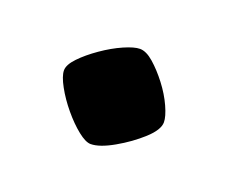

<svg xmlns="http://www.w3.org/2000/svg" viewBox="-45 -413 342 287"><g transform="rotate(20 125.5 -269.5)"><path d="M117 -190Q109 -190 96.5 -200Q84 -210 71.5 -225Q59 -240 50.5 -255.5Q42 -271 42 -280Q42 -289 53 -300.5Q64 -312 80.5 -323.5Q97 -335 113 -342Q129 -349 138 -349Q148 -349 160 -338.5Q172 -328 183.5 -313Q195 -298 202 -282.5Q209 -267 209 -258Q209 -246 192 -230.5Q175 -215 153 -202.5Q131 -190 117 -190Z"/></g></svg>

Font: Texturina Medium 12pt
Style: Bold
Weight: 700
Version: Version 1.002